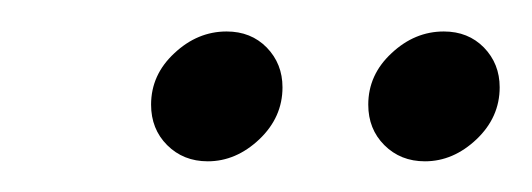

<svg xmlns="http://www.w3.org/2000/svg" viewBox="-20 -700 338 122"><path d="M112 -597.5Q96.5 -597.5 86.2 -607.8Q76 -618 76 -633.5Q76 -652.5 90.8 -666.2Q105.5 -680 124 -680Q139.5 -680 149.5 -669.8Q159.5 -659.5 159.5 -644.5Q159.5 -625.5 144.8 -611.5Q130 -597.5 112 -597.5ZM250 -597.5Q234.5 -597.5 224.2 -607.8Q214 -618 214 -633.5Q214 -652.5 228.8 -666.2Q243.5 -680 262 -680Q277.5 -680 287.5 -669.8Q297.5 -659.5 297.5 -644.5Q297.5 -625.5 282.8 -611.5Q268 -597.5 250 -597.5Z"/></svg>

Font: Anybody UltraCondensed Black
Style: Italic
Weight: 900
Width: 1
Italic angle: -10°
Designer: Tyler Finck
Foundry: Etcetera Type Company
Version: Version 1.010; ttfautohint (v1.8.3) -l 8 -r 50 -G 200 -x 14 